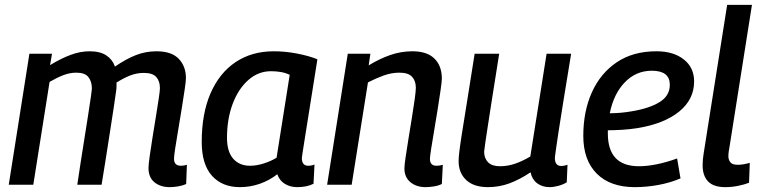

<svg xmlns="http://www.w3.org/2000/svg" viewBox="-20 -760 3137 790"><path d="M678 10Q640 10 615.5 -10Q591 -30 591 -69Q591 -81 595.5 -114.5Q600 -148 607 -191Q614 -234 621 -277.5Q628 -321 633 -353.5Q638 -386 638 -398Q638 -426 623 -443Q608 -460 572 -460Q542 -460 514.5 -449Q487 -438 459 -420Q460 -416 459.5 -408Q459 -400 459 -394Q456 -371 449 -324.5Q442 -278 433 -220.5Q424 -163 415 -105Q406 -47 398 0H298Q304 -42 312 -92.5Q320 -143 328 -194Q336 -245 343 -289Q350 -333 354 -362Q358 -391 358 -397Q358 -424 344 -442.5Q330 -461 294 -461Q267 -461 240 -450.5Q213 -440 184 -423L117 0H16L101 -539H194L186 -492Q230 -519 270 -534Q310 -549 349 -549Q392 -549 417.5 -532Q443 -515 453 -486Q498 -517 538.5 -533Q579 -549 624 -549Q686 -549 715.5 -518Q745 -487 745 -439Q745 -426 740 -392.5Q735 -359 728 -315Q721 -271 713.5 -227Q706 -183 701 -150.5Q696 -118 696 -107Q696 -78 724 -78Q737 -78 749 -82L746 -3Q731 4 712.5 7Q694 10 678 10Z M1203 10Q1174 10 1152 -3.5Q1130 -17 1121 -43Q1089 -18 1049.5 -4Q1010 10 967 10Q894 10 852 -37Q810 -84 810 -176Q810 -293 846.5 -376.5Q883 -460 949.5 -504.5Q1016 -549 1107 -549Q1154 -549 1203 -539.5Q1252 -530 1286 -516Q1267 -396 1254.5 -318Q1242 -240 1235 -195.5Q1228 -151 1225 -132Q1222 -113 1222 -110Q1222 -78 1248 -78Q1262 -78 1274 -83L1270 -4Q1243 10 1203 10ZM1118 -111 1172 -452Q1156 -460 1136.5 -463.5Q1117 -467 1095 -467Q1043 -467 1002 -431Q961 -395 937.5 -333Q914 -271 914 -193Q914 -136 939.5 -107Q965 -78 1009 -78Q1036 -78 1065.5 -87.5Q1095 -97 1118 -111Z M1411 -539H1504L1497 -491Q1541 -518 1585.5 -533.5Q1630 -549 1677 -549Q1737 -549 1767.5 -519Q1798 -489 1798 -437Q1798 -425 1793 -390.5Q1788 -356 1781 -311.5Q1774 -267 1766.5 -223.5Q1759 -180 1754 -147.5Q1749 -115 1749 -106Q1749 -78 1776 -78Q1790 -78 1802 -82L1798 -3Q1784 4 1765.5 7Q1747 10 1731 10Q1693 10 1668.5 -10.5Q1644 -31 1644 -67Q1644 -80 1649 -114Q1654 -148 1661 -191Q1668 -234 1675 -277Q1682 -320 1686.5 -353Q1691 -386 1691 -399Q1691 -427 1675.5 -444Q1660 -461 1624 -461Q1591 -461 1559 -449.5Q1527 -438 1494 -421L1427 0H1326Z M1988 10Q1929 10 1898 -19.5Q1867 -49 1867 -97Q1867 -111 1870 -136.5Q1873 -162 1880.5 -210Q1888 -258 1901 -337.5Q1914 -417 1933 -539H2034Q2015 -422 2004 -350Q1993 -278 1986.5 -237Q1980 -196 1977 -174Q1974 -152 1972 -136Q1972 -109 1988 -92.5Q2004 -76 2037 -76Q2069 -76 2099.5 -86.5Q2130 -97 2162 -116L2229 -539H2330Q2310 -418 2297.5 -340Q2285 -262 2278 -216.5Q2271 -171 2268 -149Q2265 -127 2264 -119.5Q2263 -112 2263 -110Q2263 -77 2290 -77Q2300 -77 2315 -82L2312 -10Q2298 -1 2278 4.5Q2258 10 2242 10Q2211 10 2190 -6Q2169 -22 2163 -51Q2118 -21 2076 -5.5Q2034 10 1988 10Z M2780 -26Q2738 -8 2689 1Q2640 10 2592 10Q2491 10 2435.5 -45.5Q2380 -101 2380 -201Q2380 -302 2415.5 -380.5Q2451 -459 2518 -504Q2585 -549 2681 -549Q2751 -549 2793.5 -515.5Q2836 -482 2836 -425Q2836 -351 2774.5 -301Q2713 -251 2604 -233Q2572 -228 2540.5 -226Q2509 -224 2481 -224Q2481 -218 2481 -211Q2481 -76 2609 -76Q2642 -76 2682 -84Q2722 -92 2766 -108ZM2662 -469Q2597 -469 2551 -421.5Q2505 -374 2489 -294Q2511 -294 2533.5 -296Q2556 -298 2579 -302Q2652 -314 2694 -340Q2736 -366 2736 -411Q2736 -469 2662 -469Z M2972 -740H3074L2982 -158Q2980 -147 2978.5 -137Q2977 -127 2977 -117Q2977 -103 2985 -92.5Q2993 -82 3016 -82Q3027 -82 3039 -84Q3051 -86 3065 -90L3062 -8Q3041 0 3015.5 5Q2990 10 2964 10Q2916 10 2893.5 -13.5Q2871 -37 2871 -80Q2871 -91 2872 -103.5Q2873 -116 2875 -127Z"/></svg>

Font: Georama Medium
Style: Italic
Weight: 500
Italic angle: -9°
Designer: Jean-Baptiste Levee
Foundry: Production Type
Version: Version 1.000